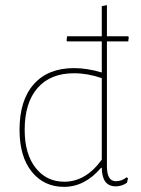

<svg xmlns="http://www.w3.org/2000/svg" viewBox="-20 -722 548 747"><path d="M478 -581 481 -578 479 -561H396V-75Q396 -17 431 -17Q454 -17 472 -32L478 -29L474 -11Q454 3 430 3Q377 3 376 -69H373Q310 5 229 5Q151 5 103.5 -54Q56 -113 56 -217Q56 -332 111.5 -394.5Q167 -457 268 -457Q319 -457 376 -440V-561H242L239 -564L241 -581H376V-698L396 -702V-581ZM268 -437Q176 -437 126 -379.5Q76 -322 76 -217Q76 -123 118.5 -69Q161 -15 230 -15Q314 -15 376 -101V-418Q321 -437 268 -437Z"/></svg>

Font: Alegreya Sans Thin
Style: Regular
Weight: 100
Designer: Juan Pablo del Peral
Foundry: Huerta Tipografica
Version: Version 2.007